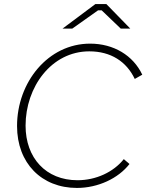

<svg xmlns="http://www.w3.org/2000/svg" viewBox="-20 -918 721 946"><path d="M359 8C463 8 563 -39 618 -110L590 -134C539 -70 453 -30 362 -30C206 -30 106 -140 106 -299C106 -489 233 -665 420 -665C526 -665 603 -615 644 -529L681 -550C636 -645 540 -703 424 -703C217 -703 64 -513 64 -297C64 -114 185 8 359 8ZM288 -777H336L463 -867H481L575 -777H622L504 -898H450Z"/></svg>

Font: Fixel Display ExtraLight
Style: Italic
Weight: 200
Italic angle: -10°
Designer: AlfaBravo + MacPaw
Foundry: Kyrylo Tkachov, Marchela Mozhyna, Serhii Makarenko, Maria Weinstein, Zakhar Kryvoshyya
Version: Version 1.210;Glyphs 3.2 (3217)